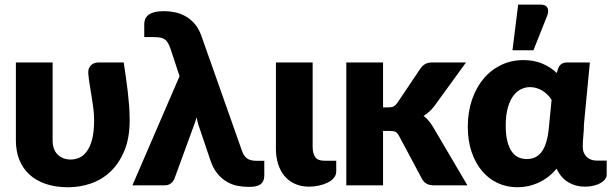

<svg xmlns="http://www.w3.org/2000/svg" viewBox="-20 -782 2580 810"><path d="M502 -518.5Q506.5 -486.5 511 -456.2Q515.5 -426 519 -396Q522.5 -366 524.8 -335.8Q527 -305.5 527 -274Q527 -200 505 -146.8Q483 -93.5 447 -59Q411 -24.5 364.2 -8.2Q317.5 8 268 8Q214.5 8 173.2 -6Q132 -20 104 -45.8Q76 -71.5 61.5 -108Q47 -144.5 47 -189.5V-518.5H202V-189.5Q202 -151 223.2 -130Q244.5 -109 278.5 -109Q296 -109 313.5 -116.2Q331 -123.5 345.2 -142Q359.5 -160.5 368.2 -192.5Q377 -224.5 377 -274Q377 -299.5 374 -323.8Q371 -348 367 -372Q363 -396 359 -420.5Q355 -445 352.5 -470.5Q351.5 -484 355 -493Q358.5 -502 365 -507.8Q371.5 -513.5 379.5 -516Q387.5 -518.5 395 -518.5Z M1095 -103.5V-44Q1095 -28 1090.2 -18.2Q1085.5 -8.5 1076.8 -3Q1068 2.5 1055.8 4.5Q1043.5 6.5 1029 6.5Q1005.5 6.5 981.5 1.8Q957.5 -3 936 -15.8Q914.5 -28.5 896.8 -50.2Q879 -72 867.5 -106L823 -238Q817.5 -252 814.5 -263.8Q811.5 -275.5 809.5 -287Q802.5 -263.5 793 -239L715.5 -27Q710.5 -16 700.5 -8Q690.5 0 672.5 0H538.5L737.5 -460.5L699.5 -576Q694 -591.5 688.2 -601.2Q682.5 -611 674.5 -616.2Q666.5 -621.5 655.8 -623.5Q645 -625.5 629.5 -625.5H588.5V-680Q588.5 -691.5 592.5 -701.5Q596.5 -711.5 606.2 -719Q616 -726.5 632 -730.8Q648 -735 672 -735Q692.5 -735 715.2 -730.8Q738 -726.5 759.8 -715Q781.5 -703.5 799.8 -683.2Q818 -663 829.5 -631L1000 -148Q1007 -126 1020.8 -114.8Q1034.5 -103.5 1064 -103.5Z M1144 -518.5H1299V-163Q1299 -134 1310 -119Q1321 -104 1347.5 -104H1398.5V-59Q1398.5 -43 1388 -31Q1377.5 -19 1361 -11Q1344.5 -3 1324.2 1.2Q1304 5.5 1284.5 5.5Q1250 5.5 1223.5 -6.8Q1197 -19 1179.5 -40.5Q1162 -62 1153 -91.2Q1144 -120.5 1144 -154Z M1596 -518.5V-329H1619Q1633.5 -329 1641 -333.2Q1648.5 -337.5 1656 -347.5L1754 -493.5Q1763 -506 1774.5 -512.2Q1786 -518.5 1804 -518.5H1946L1812 -334Q1793 -309 1767 -293Q1778.5 -284.5 1788 -273.2Q1797.5 -262 1806 -248L1952 0H1812Q1794.5 0 1782 -5.8Q1769.5 -11.5 1761 -26L1663 -209.5Q1656 -222 1648.5 -225.8Q1641 -229.5 1626 -229.5H1596V0H1441V-518.5Z M2307 -360.5Q2300.5 -371.5 2291 -381.2Q2281.5 -391 2269.8 -398.5Q2258 -406 2244.2 -410.2Q2230.5 -414.5 2216 -414.5Q2197 -414.5 2178.8 -406Q2160.5 -397.5 2146 -378.5Q2131.5 -359.5 2122.5 -328.2Q2113.5 -297 2113.5 -252Q2113.5 -211.5 2120.8 -184.5Q2128 -157.5 2140.2 -141Q2152.5 -124.5 2168.5 -117.8Q2184.5 -111 2202.5 -111Q2221 -111 2236.5 -117.8Q2252 -124.5 2264 -140Q2276 -155.5 2284 -180.8Q2292 -206 2295.5 -243ZM2539.5 -104.5V-45Q2539.5 -35.5 2533 -26.5Q2526.5 -17.5 2514.5 -10.2Q2502.5 -3 2485.2 1.2Q2468 5.5 2446.5 5.5Q2409 5.5 2377.8 -13Q2346.5 -31.5 2328 -70.5Q2310 -48.5 2289.2 -33.5Q2268.5 -18.5 2247 -9.2Q2225.5 0 2204 4Q2182.5 8 2163 8Q2118 8 2079.8 -9.8Q2041.5 -27.5 2013.5 -60.8Q1985.5 -94 1969.5 -141.2Q1953.5 -188.5 1953.5 -247.5Q1953.5 -309.5 1971.2 -361.2Q1989 -413 2020.2 -450.2Q2051.5 -487.5 2094.5 -508Q2137.5 -528.5 2188 -528.5Q2232 -528.5 2267.5 -513.8Q2303 -499 2329 -474L2334.5 -492.5Q2343.5 -518.5 2372.5 -518.5H2468.5L2443.5 -257.5Q2443.5 -233.5 2441 -210.2Q2438.5 -187 2438.5 -163.5Q2438.5 -148.5 2443.2 -137.5Q2448 -126.5 2456.2 -119Q2464.5 -111.5 2475 -108Q2485.5 -104.5 2497 -104.5ZM2142 -570 2166 -762.5H2261Q2282 -762.5 2289 -750.2Q2296 -738 2289 -717L2230.5 -570Z"/></svg>

Font: Lato 2
Style: Regular
Weight: 900
Designer: Lukasz Dziedzic with Adam Twardoch and Botio Nikoltchev
Foundry: tyPoland Lukasz Dziedzic
Version: Version 2.015; 2015-08-06; http://www.latofonts.com/